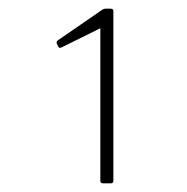

<svg xmlns="http://www.w3.org/2000/svg" viewBox="-20 -820 430 442"><path d="M217 -398Q211 -398 211 -404V-755L122 -711Q116 -708 114 -713L111 -719Q109 -724 113 -727L216 -798Q219 -800 223 -800H235Q241 -800 241 -794V-404Q241 -398 235 -398Z"/></svg>

Font: LINE Seed Sans KR Thin
Style: Regular
Weight: 250
Designer: LINE BX Design & Sandoll Inc & Dalton Maag Ltd
Foundry: Sandoll Inc.
Version: Version 1.000